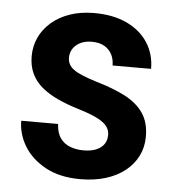

<svg xmlns="http://www.w3.org/2000/svg" viewBox="-45 -580 573 631"><g transform="rotate(5 242.0 -264.0)"><path d="M321.3 -142.6Q321.3 -158.7 312 -171.1Q302.7 -183.6 280.5 -195.1Q258.3 -206.5 218.3 -218.8Q179.2 -230.5 147.9 -244.9Q116.7 -259.3 94.2 -278.1Q71.8 -296.9 60.1 -321.8Q48.3 -346.7 48.3 -379.4Q48.3 -412.1 61.5 -440.7Q74.7 -469.2 99.9 -491.2Q125 -513.2 160.6 -525.6Q196.3 -538.1 241.2 -538.1Q304.2 -538.1 349.4 -516.6Q394.5 -495.1 418.7 -457.5Q442.9 -419.9 442.9 -371.6H315.9Q315.9 -391.6 307.9 -407.7Q299.8 -423.8 283.2 -433.6Q266.6 -443.4 241.2 -443.4Q218.8 -443.4 203.1 -435.3Q187.5 -427.2 179.2 -414.3Q170.9 -401.4 170.9 -384.8Q170.9 -373 175.8 -363.5Q180.7 -354 191.7 -345.9Q202.6 -337.9 221.4 -330.1Q240.2 -322.3 268.6 -313.5Q324.2 -297.4 363.8 -276.9Q403.3 -256.3 424.3 -225.6Q445.3 -194.8 445.3 -148.4Q445.3 -113.3 430.9 -84.5Q416.5 -55.7 389.9 -34.4Q363.3 -13.2 325.9 -1.7Q288.6 9.8 242.2 9.8Q174.3 9.8 127.4 -15.9Q80.6 -41.5 56.6 -81.3Q32.7 -121.1 32.7 -164.6H154.3Q155.8 -134.8 168.5 -117.4Q181.2 -100.1 201.2 -92.8Q221.2 -85.4 244.1 -85.4Q269.5 -85.4 286.6 -92.5Q303.7 -99.6 312.5 -112.5Q321.3 -125.5 321.3 -142.6Z"/></g></svg>

Font: Roboto SemiCondensed SemiBold
Style: Regular
Weight: 600
Width: 4
Designer: Christian Robertson
Foundry: Google
Version: Version 3.009; 2024